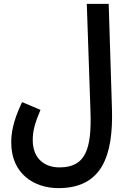

<svg xmlns="http://www.w3.org/2000/svg" viewBox="-20 -741 660 991"><path d="M38 -5C38 157 157 230 282 230C511 230 564 55 558 -175L541 -721H428L447 -166C454 32 420 123 287 123C207 123 149 75 149 -18C149 -66 160 -105 189 -174L94 -214C44 -110 38 -47 38 -5Z"/></svg>

Font: Noto Sans Arabic UI XCn SmBd
Style: Regular
Weight: 600
Width: 2
Designer: Monotype Design Team, Nadine Chahine and Nizar Qandah
Foundry: Monotype Imaging Inc.
Version: Version 2.010